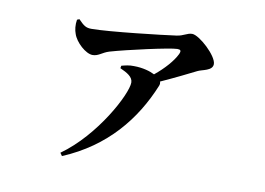

<svg xmlns="http://www.w3.org/2000/svg" viewBox="-69 -659 1138 826"><g transform="rotate(10 500.0 -246.5)"><path d="M429 -355C460 -341 486 -327 486 -302C486 -252 383 -55 238 48L247 61C433 -17 543 -155 606 -309C609 -316 609 -322 607 -328C667 -355 723 -383 757 -400C776 -410 822 -412 822 -442C822 -478 739 -554 708 -554C686 -554 673 -539 642 -535C585 -527 354 -500 277 -500C253 -500 243 -507 219 -532L209 -528C205 -505 208 -482 214 -467C225 -432 271 -390 301 -390C327 -390 340 -408 370 -417C442 -438 626 -479 656 -479C670 -479 675 -475 667 -458C652 -427 618 -388 576 -354C557 -364 524 -374 485 -374C465 -375 446 -370 431 -366Z"/></g></svg>

Font: Noto Serif JP
Style: Bold
Weight: 700
Designer: Ryoko NISHIZUKA 西塚涼子 (kana & ideographs); Frank Grießhammer (Latin, Greek & Cyrillic); Wenlong ZHANG 张文龙 (bopomofo); San
Foundry: Adobe
Version: Version 2.001;hotconv 1.1.0;makeotfexe 2.6.0